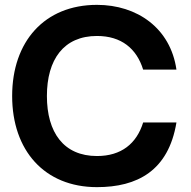

<svg xmlns="http://www.w3.org/2000/svg" viewBox="-20 -755 786 790"><path d="M706 -251H569C542 -164 479 -113 379 -113C242 -113 173 -210 173 -360C173 -510 242 -607 379 -607C479 -607 542 -555.5 569 -468.5H706C681.5 -639.5 544 -735 379 -735C163 -735 30 -584 30 -360C30 -136 163 15 379 15C544 15 673 -51.5 706 -251Z"/></svg>

Font: Eudonet ExtraBold
Style: Regular
Weight: 800
Designer: Mikhail Sharanda
Foundry: Mikhail Sharanda
Version: Version 4.503;Glyphs 3.1.2 (3151)